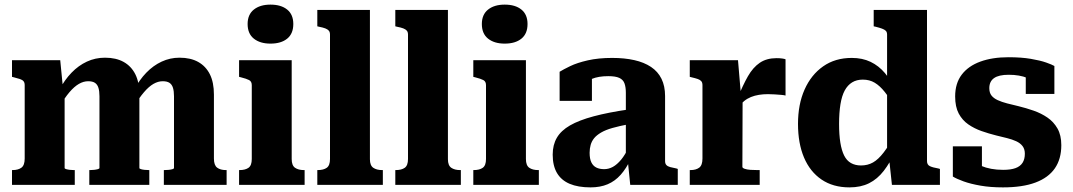

<svg xmlns="http://www.w3.org/2000/svg" viewBox="-20 -801 4649 832"><path d="M32 0V-64H34Q59 -64 73 -74.5Q87 -85 87 -114V-432Q87 -443 82 -449Q77 -455 66.5 -458.5Q56 -462 40 -466L32 -468V-540H241L253 -418L260 -415V-73Q260 -70 267 -68Q274 -66 283 -65Q292 -64 300 -64H304V0ZM627 0H367V-64H370Q378 -64 387.5 -65Q397 -66 404 -68Q411 -70 411 -73V-384Q411 -406 406.5 -420.5Q402 -435 391.5 -442Q381 -449 362 -449Q342 -449 322 -437.5Q302 -426 281 -401.5Q260 -377 237 -337L238 -413Q260 -455 290 -486Q320 -517 356.5 -534Q393 -551 435 -551Q483 -551 516 -532.5Q549 -514 566.5 -479Q584 -444 584 -391V-73Q584 -70 590.5 -68Q597 -66 606.5 -65Q616 -64 625 -64H627ZM962 0H690V-64H693Q702 -64 711.5 -65Q721 -66 727.5 -68Q734 -70 734 -73V-384Q734 -406 729.5 -420.5Q725 -435 714.5 -442Q704 -449 685 -449Q665 -449 645 -437.5Q625 -426 604 -401.5Q583 -377 560 -339L562 -413Q584 -455 614 -486Q644 -517 680.5 -534Q717 -551 758 -551Q806 -551 839 -532.5Q872 -514 889.5 -479Q907 -444 907 -391V-114Q907 -85 921 -74.5Q935 -64 959 -64H962Z M1152 -612Q1107 -612 1080 -633.5Q1053 -655 1053 -697Q1053 -738 1080 -759.5Q1107 -781 1152 -781Q1198 -781 1224.5 -759.5Q1251 -738 1251 -697Q1251 -655 1224.5 -633.5Q1198 -612 1152 -612ZM1244 -540V-112Q1244 -84 1258.5 -74Q1273 -64 1297 -64H1300V0H1016V-64H1018Q1043 -64 1057 -74Q1071 -84 1071 -112V-432Q1071 -448 1059.5 -454Q1048 -460 1024 -466L1016 -468V-540Z M1583 -758V-111Q1583 -84 1597.5 -74Q1612 -64 1636 -64H1639V0H1355V-64H1357Q1382 -64 1396 -74Q1410 -84 1410 -112V-651Q1410 -662 1405 -668Q1400 -674 1389.5 -678Q1379 -682 1363 -685L1355 -687V-758Z M1921 -758V-111Q1921 -84 1935.5 -74Q1950 -64 1974 -64H1977V0H1693V-64H1695Q1720 -64 1734 -74Q1748 -84 1748 -112V-651Q1748 -662 1743 -668Q1738 -674 1727.5 -678Q1717 -682 1701 -685L1693 -687V-758Z M2167 -612Q2122 -612 2095 -633.5Q2068 -655 2068 -697Q2068 -738 2095 -759.5Q2122 -781 2167 -781Q2213 -781 2239.5 -759.5Q2266 -738 2266 -697Q2266 -655 2239.5 -633.5Q2213 -612 2167 -612ZM2259 -540V-112Q2259 -84 2273.5 -74Q2288 -64 2312 -64H2315V0H2031V-64H2033Q2058 -64 2072 -74Q2086 -84 2086 -112V-432Q2086 -448 2074.5 -454Q2063 -460 2039 -466L2031 -468V-540Z M2706 -327V-263Q2664 -255 2634 -246.5Q2604 -238 2584.5 -226.5Q2565 -215 2554.5 -202Q2544 -189 2539.5 -173Q2535 -157 2535 -139Q2535 -113 2542.5 -97.5Q2550 -82 2564 -75Q2578 -68 2598 -68Q2618 -68 2636 -78Q2654 -88 2671.5 -109Q2689 -130 2705 -164L2714 -113Q2694 -71 2669.5 -43.5Q2645 -16 2613 -2.5Q2581 11 2539 11Q2485 11 2448.5 -4.5Q2412 -20 2393.5 -51.5Q2375 -83 2375 -131Q2375 -173 2393 -204Q2411 -235 2450 -257.5Q2489 -280 2552.5 -297Q2616 -314 2706 -327ZM2711 0 2700 -109 2692 -110V-399Q2692 -424 2686 -440Q2680 -456 2663.5 -463.5Q2647 -471 2616 -471Q2573 -471 2544.5 -459Q2516 -447 2504 -431Q2497 -437 2496.5 -445Q2496 -453 2501.5 -461Q2507 -469 2517.5 -474.5Q2528 -480 2545 -480V-364H2405V-490Q2421 -500 2451 -514.5Q2481 -529 2527 -539.5Q2573 -550 2633 -550Q2686 -550 2728.5 -540.5Q2771 -531 2801 -511Q2831 -491 2846.5 -459.5Q2862 -428 2862 -385V-103Q2862 -92 2867.5 -86Q2873 -80 2884 -77Q2895 -74 2911 -71L2917 -69V0Z M3384 -544V-387Q3377 -389 3364 -390Q3351 -391 3336.5 -392Q3322 -393 3308 -393Q3287 -393 3268.5 -390Q3250 -387 3234 -380.5Q3218 -374 3204.5 -363Q3191 -352 3179 -336L3176 -375Q3199 -432 3221 -470.5Q3243 -509 3272.5 -529Q3302 -549 3345 -549Q3359 -549 3369.5 -547.5Q3380 -546 3384 -544ZM2969 0V-64H2972Q2996 -64 3010 -74.5Q3024 -85 3024 -114V-432Q3024 -443 3019 -449Q3014 -455 3004 -458.5Q2994 -462 2977 -466L2969 -468V-540H3178L3191 -387L3198 -388L3197 -78Q3197 -73 3207 -69.5Q3217 -66 3232 -65Q3247 -64 3262 -64H3272V0Z M3997 -103Q3997 -87 4009.5 -81Q4022 -75 4046 -71L4053 -69V0H3845L3832 -121L3824 -115V-651Q3824 -662 3818.5 -667.5Q3813 -673 3802 -677Q3791 -681 3775 -685L3766 -687V-758H3997ZM3671 -550Q3717 -550 3752.5 -533Q3788 -516 3815 -484Q3842 -452 3861 -405L3859 -335Q3835 -376 3814 -402.5Q3793 -429 3770.5 -442.5Q3748 -456 3719 -456Q3692 -456 3672.5 -444Q3653 -432 3640.5 -409Q3628 -386 3622 -349.5Q3616 -313 3616 -264Q3616 -217 3621.5 -183Q3627 -149 3638 -127Q3649 -105 3667.5 -94.5Q3686 -84 3711 -84Q3740 -84 3763 -97Q3786 -110 3809 -140Q3832 -170 3859 -218L3860 -146Q3837 -96 3809.5 -60.5Q3782 -25 3746 -7Q3710 11 3661 11Q3590 11 3540 -23Q3490 -57 3464 -118.5Q3438 -180 3438 -264Q3438 -349 3466.5 -413Q3495 -477 3547 -513.5Q3599 -550 3671 -550Z M4421 -135Q4421 -155 4411 -168Q4401 -181 4383.5 -189Q4366 -197 4344 -202.5Q4322 -208 4297 -214Q4265 -222 4233.5 -233Q4202 -244 4176 -262Q4150 -280 4134.5 -309Q4119 -338 4119 -383Q4119 -440 4147.5 -477.5Q4176 -515 4228 -534Q4280 -553 4350 -553Q4406 -553 4447 -546Q4488 -539 4513.5 -530Q4539 -521 4549 -515V-394H4425V-490Q4440 -491 4448 -487.5Q4456 -484 4459 -477.5Q4462 -471 4461.5 -463Q4461 -455 4459 -447Q4447 -457 4431 -463.5Q4415 -470 4395 -473.5Q4375 -477 4351 -477Q4308 -477 4287.5 -462.5Q4267 -448 4267 -419Q4267 -399 4276.5 -387Q4286 -375 4303.5 -367Q4321 -359 4344 -353Q4367 -347 4393 -341Q4426 -333 4459 -321.5Q4492 -310 4519 -291.5Q4546 -273 4562.5 -244Q4579 -215 4579 -172Q4579 -112 4551 -71.5Q4523 -31 4467 -10Q4411 11 4326 11Q4272 11 4229 3.5Q4186 -4 4155.5 -15Q4125 -26 4109 -36V-167H4235V-40Q4217 -46 4206.5 -55.5Q4196 -65 4192.5 -75Q4189 -85 4191.5 -91.5Q4194 -98 4201 -99Q4214 -90 4232.5 -82Q4251 -74 4275 -69.5Q4299 -65 4327 -65Q4360 -65 4380.5 -72.5Q4401 -80 4411 -95.5Q4421 -111 4421 -135Z"/></svg>

Font: Roboto Serif SemiCondensed
Style: Bold
Weight: 700
Width: 4
Designer: Greg Gazdowicz
Foundry: Commercial Type
Version: Version 1.007